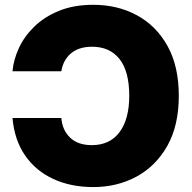

<svg xmlns="http://www.w3.org/2000/svg" viewBox="-20 -757 785 787"><path d="M362.3 -737.3Q462.4 -737.3 541.5 -694.3Q620.6 -651.4 666.7 -568.4Q712.9 -485.4 712.9 -364.3Q712.9 -242.7 666 -159.4Q619.1 -76.2 539.8 -33.2Q460.4 9.8 362.3 9.8Q270.5 9.8 198.5 -23.4Q126.5 -56.6 82.8 -119.9Q39.1 -183.1 31.2 -273.4H231.4Q235.4 -223.6 267.3 -192.9Q299.3 -162.1 356.4 -162.1Q430.7 -162.1 470.2 -215.6Q509.8 -269 509.8 -364.3Q509.8 -464.4 470 -514.9Q430.2 -565.4 357.4 -565.4Q303.2 -565.4 271 -538.3Q238.8 -511.2 231.4 -464.8H31.2Q35.2 -511.2 57.1 -559.3Q79.1 -607.4 120.4 -647.7Q161.6 -688 221.9 -712.6Q282.2 -737.3 362.3 -737.3Z"/></svg>

Font: Inter Tight Black
Style: Regular
Weight: 900
Designer: Rasmus Andersson
Foundry: rsms
Version: Version 3.004; ttfautohint (v1.8.4.7-5d5b)